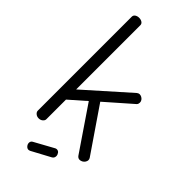

<svg xmlns="http://www.w3.org/2000/svg" viewBox="-287 -817 1030 1030"><g transform="rotate(45 227.5 -302.5)"><path d="M95 0Q82 0 72.5 -8Q63 -16 63 -26V-739Q63 -750 72.5 -756.5Q82 -763 95 -763Q109 -763 118.5 -756.5Q128 -750 128 -739V-252L372 -469Q380 -475 387 -475Q395 -475 402.5 -471Q410 -467 415 -460Q420 -453 420 -444Q420 -439 418.5 -434.5Q417 -430 413 -426L266 -297L439 -44Q443 -38 443 -30Q443 -23 438 -15Q433 -7 424.5 -2.5Q416 2 408 2Q396 2 388 -9L220 -256L128 -175V-26Q128 -16 118.5 -8Q109 0 95 0ZM176 158Q166 158 158.5 149Q151 140 151 130Q151 117 162 111L273 50Q278 48 282 48Q293 48 299.5 57Q306 66 306 76Q306 91 293 98L187 155Q184 156 181.5 157Q179 158 176 158Z"/></g></svg>

Font: Dosis
Style: Regular
Weight: 400
Designer: EdgarTolentino, PabloImpallari, IginoMarini
Foundry: EdgarTolentino, PabloImpallari, IginoMarini
Version: Version 3.001; ttfautohint (v1.8.2)